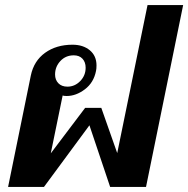

<svg xmlns="http://www.w3.org/2000/svg" viewBox="-20 -740 745 760"><path d="M102 -441Q114 -499 158.5 -531Q203 -563 267 -563Q309 -563 335.5 -541Q362 -519 362 -481Q362 -467 360 -459Q351 -413 316 -386.5Q281 -360 244 -360Q232 -360 228 -362L181 -133L317 -313H381L444 -134L564 -720H705L558 0H416L334 -244L154 0H12ZM319 -472Q319 -494 306.5 -507.5Q294 -521 272 -521Q240 -521 219 -498.5Q198 -476 198 -445Q198 -424 211 -410.5Q224 -397 247 -397Q276 -397 297.5 -419Q319 -441 319 -472Z"/></svg>

Font: Taviraj SemiBold
Style: Italic
Weight: 600
Italic angle: -12°
Designer: Katatrad Team
Foundry: CadsonDemak
Version: Version 1.001